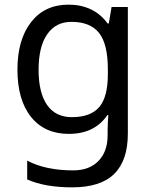

<svg xmlns="http://www.w3.org/2000/svg" viewBox="-20 -566 655 826"><path d="M275 -546Q328 -546 370.5 -526Q413 -506 443 -465H448L460 -536H530V9Q530 124 471.5 182Q413 240 290 240Q232 240 183.5 231.5Q135 223 97 206V125Q176 167 295 167Q364 167 403.5 126.5Q443 86 443 16V-5Q443 -17 444 -39.5Q445 -62 446 -71H442Q414 -30 372.5 -10Q331 10 276 10Q172 10 113.5 -63Q55 -136 55 -267Q55 -395 113.5 -470.5Q172 -546 275 -546ZM287 -472Q220 -472 183 -418.5Q146 -365 146 -266Q146 -167 182.5 -114.5Q219 -62 289 -62Q370 -62 407 -105.5Q444 -149 444 -246V-267Q444 -377 406 -424.5Q368 -472 287 -472Z"/></svg>

Font: Noto Sans Bamum
Style: Regular
Weight: 400
Designer: Monotype Design Team
Foundry: Monotype Imaging Inc.
Version: Version 2.001